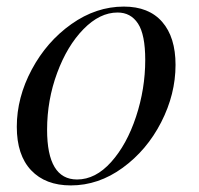

<svg xmlns="http://www.w3.org/2000/svg" viewBox="-20 -549 605 583"><path d="M513 -352Q513 -263 469.5 -178Q426 -93 352.5 -39.5Q279 14 195 14Q118 14 74.5 -32Q31 -78 31 -164Q31 -253 76.5 -338Q122 -423 197 -476Q272 -529 356 -529Q432 -529 472.5 -482.5Q513 -436 513 -352ZM123 -155Q123 -4 214 -4Q270 -4 317.5 -57Q365 -110 393 -194.5Q421 -279 421 -367Q421 -444 399 -477.5Q377 -511 337 -511Q283 -511 233.5 -460.5Q184 -410 153.5 -327.5Q123 -245 123 -155Z"/></svg>

Font: Playfair Display
Style: Italic
Weight: 400
Italic angle: -14°
Designer: Claus Eggers Sørensen
Foundry: Claus Eggers Sørensen
Version: Version 1.200; ttfautohint (v1.6)